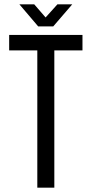

<svg xmlns="http://www.w3.org/2000/svg" viewBox="-20 -860 422 880"><path d="M137 -840H69L155 -739H224L311 -840H243L189 -780ZM151 0H229V-629H358V-700H22V-629H151Z"/></svg>

Font: Bebas Neue Regular two
Style: Regular2
Weight: 400
Designer: Ryoichi Tsunekawa & LGV (GE)
Foundry: Free Software Foundation, Inc.
Version: Version 1.003 August 13, 2016